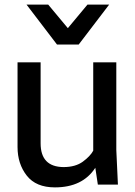

<svg xmlns="http://www.w3.org/2000/svg" viewBox="-20 -800 585 832"><path d="M56 0ZM218 12Q136 12 96 -39Q56 -90 56 -163V-530H156V-179Q156 -77 255 -76Q307 -76 339 -99.5Q371 -123 384 -147V-530H484V-150L491 0H404L393 -73Q338 12 218 12ZM453 -607ZM321 -607H227L95 -780H189L274 -678L359 -780H453Z"/></svg>

Font: Tanohe Sans Medium
Style: Regular
Weight: 500
Designer: Village Type and Design LLC
Foundry: Cooper Hewitt Smithsonian Design Museum
Version: Version 1.00;September 29, 2021;FontCreator 13.0.0.2655 64-b